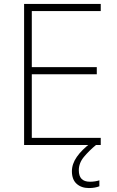

<svg xmlns="http://www.w3.org/2000/svg" viewBox="-20 -827 591 972"><path d="M490 -93H102V-807H490V-771H141V-487H470V-451H141V-129H490ZM379 35Q379 93 435 93Q449 93 461.5 91Q474 89 483 86V116Q473 120 460 122.5Q447 125 430 125Q392 125 368 103.5Q344 82 344 40Q344 3 369 -33Q394 -69 442 -105L466 -93Q432 -65 405.5 -33.5Q379 -2 379 35Z"/></svg>

Font: Noto Sans Telugu UI ExtraLight
Style: Regular
Weight: 200
Designer: Jelle Bosma - Monotype Design Team
Foundry: Monotype Imaging Inc.
Version: Version 2.005; ttfautohint (v1.8.4.7-5d5b)